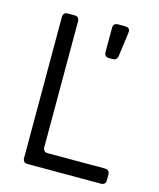

<svg xmlns="http://www.w3.org/2000/svg" viewBox="-113 -837 758 918"><g transform="rotate(15 265.5 -378.5)"><path d="M112 0Q88 0 88 -24V-721Q88 -745 112 -745H144Q168 -745 168 -721V-99Q168 -75 192 -75H474Q498 -75 498 -51V-24Q498 0 474 0ZM357 -590Q333 -590 333 -614V-733Q333 -757 357 -757H392Q418 -757 415 -731L399 -612Q396 -590 374 -590Z"/></g></svg>

Font: Pitagon Sans Text
Style: Regular
Weight: 400
Designer: Travis Tran
Foundry: Pitagon
Version: Version 1.001; ttfautohint (v1.8.4.7-5d5b);gftools[0.9.26]